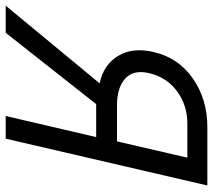

<svg xmlns="http://www.w3.org/2000/svg" viewBox="-74 -672 730 657"><g transform="rotate(90 290.5 -344.0)"><path d="M437 1H359.4L431.6 -308.6H318.8L74.7 1H-18.1L247.6 -320.3Q183.6 -334 153.6 -384Q123.5 -434.1 140.6 -505.4Q160.2 -590.3 231.4 -639.6Q302.7 -689 396.5 -689H597.2ZM446.3 -379.9 502 -620.6H385.3Q322.8 -620.6 274.9 -585.4Q227.1 -550.3 212.9 -490.2Q200.7 -439 228.3 -410.9Q255.9 -382.8 313 -379.9Z"/></g></svg>

Font: HK Grotesk Italic
Style: Regular
Weight: 400
Italic angle: -13°
Designer: Alfredo Marco Pradil and Stefan Peev
Foundry: Hanken Design Co.
Version: Version 1.000;PS 001.000;hotconv 1.0.88;makeotf.lib2.5.64775